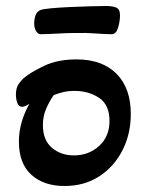

<svg xmlns="http://www.w3.org/2000/svg" viewBox="-20 -607 493 640"><path d="M115 -493Q107 -493 100.5 -503Q94 -513 94 -529Q94 -543 98.5 -556Q103 -569 116 -574Q125 -577 151.5 -579.5Q178 -582 212.5 -583.5Q247 -585 279.5 -586Q312 -587 333 -587Q356 -587 368 -581.5Q380 -576 380 -556Q380 -536 373.5 -514.5Q367 -493 352 -493Q331 -493 298.5 -495.5Q266 -498 231 -497Q204 -497 169 -495Q134 -493 115 -493ZM195 13Q126 13 84.5 -24.5Q43 -62 43 -135Q43 -169 52.5 -201Q62 -233 78 -261Q62 -251 54 -251Q42 -251 37.5 -264.5Q33 -278 33 -291Q33 -314 42.5 -327.5Q52 -341 61 -348Q82 -366 127 -387.5Q172 -409 235 -409Q321 -409 368.5 -361Q416 -313 416 -227Q416 -160 388 -105.5Q360 -51 310.5 -19Q261 13 195 13ZM226 -89Q276 -89 310.5 -120.5Q345 -152 345 -204Q345 -258 310 -281Q275 -304 229 -304Q208 -304 191 -300Q174 -296 159 -290Q145 -270 134 -245Q123 -220 123 -190Q123 -140 153 -114.5Q183 -89 226 -89Z"/></svg>

Font: Akaya Telivigala
Style: Regular
Weight: 400
Designer: Vaishnavi Murthy Yerkadithaya, Juan Luis Blanco Aristondo
Version: Version 1.002; ttfautohint (v1.8.3)